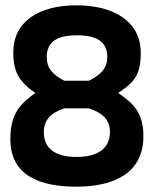

<svg xmlns="http://www.w3.org/2000/svg" viewBox="-20 -692 570 723"><path d="M268 -672C124 -672 30 -609 30 -495C30 -421 52 -384 113 -342C55 -300 19 -263 19 -168C19 -30 131 11 268 11C406 11 520 -38 520 -179C520 -266 484 -302 425 -342C489 -384 510 -413 510 -494C510 -610 410 -672 268 -672ZM268 -101C191 -101 145 -131 145 -194C145 -240 171 -267 222 -284H315C363 -268 394 -243 394 -196C394 -131 346 -101 268 -101ZM270 -559C343 -559 384 -536 384 -477C384 -435 359 -410 315 -388H222C179 -410 156 -435 156 -477C156 -537 198 -559 270 -559Z"/></svg>

Font: TitilliumText22L
Style: 800 wt
Weight: 800
Designer: Campivisivi
Foundry: Campivisivi
Version: 1.000